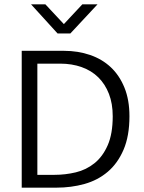

<svg xmlns="http://www.w3.org/2000/svg" viewBox="-20 -864 662 884"><path d="M275 -630Q339 -630 394.5 -611Q450 -592 490 -554.5Q530 -517 553 -460.5Q576 -404 576 -329Q576 -238 549 -175Q522 -112 476 -73Q430 -34 369 -17Q308 0 240 0H80V-630ZM152 -59H231Q281 -59 329 -70.5Q377 -82 415 -112.5Q453 -143 476 -195.5Q499 -248 499 -329Q499 -387 481.5 -432Q464 -477 432.5 -508Q401 -539 356 -555Q311 -571 257 -571H152ZM123 -844H189L274 -753L359 -844H429L304 -710H245Z"/></svg>

Font: Mukta Malar Light
Style: Regular
Weight: 300
Designer: Aadarsh Rajan, Girish Dalvi, Yashodeep Gholap
Foundry: Ek Type
Version: Version 2.538;PS 1.000;hotconv 16.6.51;makeotf.lib2.5.65220;